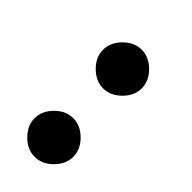

<svg xmlns="http://www.w3.org/2000/svg" viewBox="-333 -719 351 351"><g transform="rotate(-45 -158.0 -544.0)"><path d="M-123.5 -578.5Q-108 -594 -89 -594Q-70 -594 -54.5 -578.5Q-39 -563 -39 -544Q-39 -525 -54.5 -509.5Q-70 -494 -89 -494Q-108 -494 -123.5 -509.5Q-139 -525 -139 -544Q-139 -563 -123.5 -578.5ZM-300.5 -578.5Q-285 -594 -266 -594Q-247 -594 -231.5 -578.5Q-216 -563 -216 -544Q-216 -525 -231.5 -509.5Q-247 -494 -266 -494Q-285 -494 -300.5 -509.5Q-316 -525 -316 -544Q-316 -563 -300.5 -578.5Z"/></g></svg>

Font: EB Garamond
Style: SC
Weight: 400
Version: Version 000.010